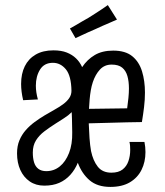

<svg xmlns="http://www.w3.org/2000/svg" viewBox="-20 -723 650 755"><path d="M154 7Q121 7 97 -9.5Q73 -26 60 -54.5Q47 -83 47 -120Q47 -149 56.5 -171.5Q66 -194 81.5 -211.5Q97 -229 116 -243Q135 -257 155 -269Q175 -281 194 -291.5Q213 -302 228 -313Q243 -324 252 -337Q261 -350 261 -366Q260 -425 239 -450.5Q218 -476 188 -476Q154 -476 137.5 -449.5Q121 -423 121 -386Q121 -373 123 -359.5Q125 -346 129 -332L71 -329Q67 -346 65 -362Q63 -378 63 -393Q63 -433 77.5 -462.5Q92 -492 120.5 -508.5Q149 -525 190 -525Q221 -525 242.5 -516.5Q264 -508 279 -493.5Q294 -479 303 -459Q323 -489 352.5 -506.5Q382 -524 425 -524Q473 -524 500 -502Q527 -480 538.5 -442.5Q550 -405 550 -359Q550 -331 546.5 -302Q543 -273 538 -243Q515 -243 479.5 -242Q444 -241 404.5 -240Q365 -239 329 -238Q330 -208 332 -180Q334 -152 338 -129Q346 -91 364.5 -67.5Q383 -44 418 -44Q446 -44 462 -56.5Q478 -69 485 -89.5Q492 -110 492 -133Q492 -141 491.5 -149Q491 -157 489 -165H548Q550 -155 551 -145Q552 -135 552 -125Q552 -86 536.5 -55Q521 -24 490.5 -6Q460 12 414 12Q363 12 332.5 -14Q302 -40 286 -83Q275 -56 256.5 -35.5Q238 -15 213 -4Q188 7 154 7ZM162 -50Q192 -50 215 -68.5Q238 -87 251.5 -121.5Q265 -156 264 -203Q264 -216 263.5 -229.5Q263 -243 263 -256Q263 -269 262 -282Q249 -269 231.5 -258Q214 -247 197 -236Q175 -222 154.5 -206.5Q134 -191 121.5 -171Q109 -151 109 -123Q109 -101 114 -84.5Q119 -68 131 -59Q143 -50 162 -50ZM330 -295 480 -297Q483 -318 485 -338Q487 -358 487 -375Q487 -403 481 -424Q475 -445 460.5 -457Q446 -469 419 -469Q391 -469 373 -449.5Q355 -430 345 -400Q340 -385 337 -367.5Q334 -350 332.5 -332Q331 -314 330 -295ZM277 -573 255 -611Q266 -617 278 -624Q290 -631 302.5 -638.5Q315 -646 328 -653Q341 -661 354 -669.5Q367 -678 380 -686.5Q393 -695 404 -703L440 -646Q426 -640 411.5 -633.5Q397 -627 382.5 -621Q368 -615 354 -608Q340 -602 326.5 -596Q313 -590 300.5 -584Q288 -578 277 -573Z"/></svg>

Font: Truculenta
Style: Regular
Weight: 400
Designer: Ivan Castro, Eva Sanz & Omnibus-Type Team
Foundry: Omnibus-Type
Version: Version 1.002